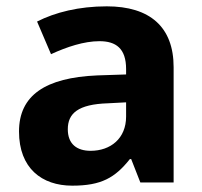

<svg xmlns="http://www.w3.org/2000/svg" viewBox="-20 -576 639 606"><path d="M317 -556C229 -556 154 -537 97 -508L141 -405C191 -428 245 -446 294 -446C346 -446 378 -423 378 -358V-341L287 -338C123 -331 40 -275 40 -161C40 -45 112 10 208 10C300 10 343 -15 390 -74H394L423 0H528V-364C528 -491 453 -556 317 -556ZM321 -250 378 -253V-208C378 -139 329 -100 266 -100C223 -100 194 -121 194 -168C194 -218 226 -247 321 -250Z"/></svg>

Font: Noto Sans Lao UI
Style: Bold
Weight: 700
Designer: Monotype Design Team
Foundry: Monotype Imaging Inc.
Version: Version 2.000